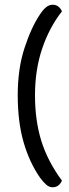

<svg xmlns="http://www.w3.org/2000/svg" viewBox="-20 -727 292 812"><path d="M203 65Q188 65 175.5 54Q163 43 149 24Q104 -41 79.5 -126.5Q55 -212 55 -324Q55 -436 83.5 -523.5Q112 -611 149 -666Q162 -686 175 -696.5Q188 -707 203 -707Q217 -707 227 -699Q237 -691 242 -679Q188 -610 158 -520.5Q128 -431 128 -324Q128 -218 154.5 -132Q181 -46 242 37Q237 49 227 57Q217 65 203 65Z"/></svg>

Font: Baloo Bhaina 2
Style: Regular
Weight: 400
Designer: Yesha Goshar, Manish Minz, Shuchita Grover and Ek Type
Foundry: Ek Type
Version: Version 1.700